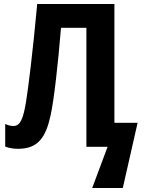

<svg xmlns="http://www.w3.org/2000/svg" viewBox="-20 -734 720 960"><path d="M552 -120V-714H166C145 -483 121 -290 110 -224C96 -139 81 -104 47 -104C33 -104 20 -108 6 -114V-1C24 6 45 10 71 10C170 10 209 -47 233 -157C250 -235 270 -411 285 -595H412V0H518L441 206H594L668 -120Z"/></svg>

Font: Noto Sans Display SemiCondensed
Style: Bold
Weight: 700
Width: 4
Designer: Monotype Design Team
Foundry: Monotype Imaging Inc.
Version: Version 1.900